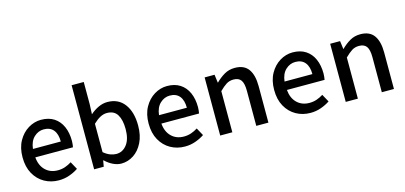

<svg xmlns="http://www.w3.org/2000/svg" viewBox="-69 -1270 3712 1758"><g transform="rotate(-15 1787.5 -391.5)"><path d="M317 14Q242 14 181 -20.5Q120 -55 84 -119.5Q48 -184 48 -275Q48 -365 84 -429.5Q120 -494 177.5 -529Q235 -564 299 -564Q372 -564 422 -531.5Q472 -499 498 -440.5Q524 -382 524 -304Q524 -287 522 -271.5Q520 -256 518 -245H161Q168 -166 214 -121.5Q260 -77 331 -77Q368 -77 400 -88Q432 -99 462 -118L502 -45Q465 -20 417.5 -3Q370 14 317 14ZM160 -325H424Q424 -396 392.5 -434.5Q361 -473 301 -473Q249 -473 208.5 -435Q168 -397 160 -325Z M909 14Q872 14 832.5 -4.5Q793 -23 758 -57H754L744 0H653V-797H768V-586L764 -492Q800 -524 842.5 -544Q885 -564 928 -564Q1032 -564 1089 -488Q1146 -412 1146 -284Q1146 -190 1112.5 -123Q1079 -56 1025 -21Q971 14 909 14ZM887 -83Q947 -83 987 -134.5Q1027 -186 1027 -282Q1027 -368 997 -418Q967 -468 898 -468Q866 -468 834 -451Q802 -434 768 -401V-132Q800 -105 831 -94Q862 -83 887 -83Z M1512 14Q1437 14 1376 -20.5Q1315 -55 1279 -119.5Q1243 -184 1243 -275Q1243 -365 1279 -429.5Q1315 -494 1372.5 -529Q1430 -564 1494 -564Q1567 -564 1617 -531.5Q1667 -499 1693 -440.5Q1719 -382 1719 -304Q1719 -287 1717 -271.5Q1715 -256 1713 -245H1356Q1363 -166 1409 -121.5Q1455 -77 1526 -77Q1563 -77 1595 -88Q1627 -99 1657 -118L1697 -45Q1660 -20 1612.5 -3Q1565 14 1512 14ZM1355 -325H1619Q1619 -396 1587.5 -434.5Q1556 -473 1496 -473Q1444 -473 1403.5 -435Q1363 -397 1355 -325Z M1848 0V-551H1942L1952 -474H1954Q1992 -512 2036 -538Q2080 -564 2136 -564Q2224 -564 2264.5 -507.5Q2305 -451 2305 -346V0H2190V-332Q2190 -403 2168 -433.5Q2146 -464 2097 -464Q2059 -464 2029.5 -445.5Q2000 -427 1963 -390V0Z M2702 14Q2627 14 2566 -20.5Q2505 -55 2469 -119.5Q2433 -184 2433 -275Q2433 -365 2469 -429.5Q2505 -494 2562.5 -529Q2620 -564 2684 -564Q2757 -564 2807 -531.5Q2857 -499 2883 -440.5Q2909 -382 2909 -304Q2909 -287 2907 -271.5Q2905 -256 2903 -245H2546Q2553 -166 2599 -121.5Q2645 -77 2716 -77Q2753 -77 2785 -88Q2817 -99 2847 -118L2887 -45Q2850 -20 2802.5 -3Q2755 14 2702 14ZM2545 -325H2809Q2809 -396 2777.5 -434.5Q2746 -473 2686 -473Q2634 -473 2593.5 -435Q2553 -397 2545 -325Z M3038 0V-551H3132L3142 -474H3144Q3182 -512 3226 -538Q3270 -564 3326 -564Q3414 -564 3454.5 -507.5Q3495 -451 3495 -346V0H3380V-332Q3380 -403 3358 -433.5Q3336 -464 3287 -464Q3249 -464 3219.5 -445.5Q3190 -427 3153 -390V0Z"/></g></svg>

Font: Source Han Sans TC Medium
Style: Regular
Weight: 500
Designer: Ryoko NISHIZUKA Ë•øÂ°öÊ∂ºÂ≠ê (kana, bopomofo & ideographs); Paul D. Hunt (Latin, Greek & Cyrillic); Sandoll Communicatio
Foundry: Adobe
Version: Version 2.004;hotconv 1.0.118;makeotfexe 2.5.65603